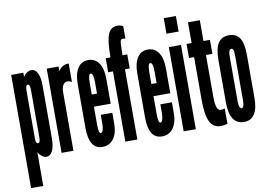

<svg xmlns="http://www.w3.org/2000/svg" viewBox="-92 -890 1734 1228"><g transform="rotate(-10 775.0 -275.5)"><path d="M15 188H94V-32Q101.5 -16 116.8 -4Q132 8 146 8Q198 8 201 -99V-448Q201 -498.5 186.5 -526.8Q172 -555 146 -555Q132.5 -555 116.2 -543.8Q100 -532.5 94 -519V-547H15ZM109 -87Q94 -87 94 -120V-430Q94 -467 109 -467Q123 -467 123 -430V-120Q123 -87 109 -87Z M246 0H323V-380Q323 -421 342 -436.5Q361 -452 390 -435V-555Q345 -555 323 -517V-547H246Z M511 8Q557 8 583.5 -28Q610 -64 610 -127V-196H535V-136Q535 -113.5 529.5 -97.2Q524 -81 516 -81Q501 -81 501 -136V-255H610V-418Q610 -483 585.2 -519Q560.5 -555 516 -555Q472 -555 448 -518.5Q424 -482 424 -415V-130Q424 8 511 8ZM501 -334V-411Q501 -467.5 517 -467Q535 -466.5 535 -411V-334Z M660 0H738V-456H769V-547H738Q738.5 -594.5 739.8 -616.5Q741 -638.5 745 -644.8Q749 -651 756 -651Q766 -651 775 -648V-729Q758.5 -739 738 -739Q695 -739 677.5 -696.8Q660 -654.5 660 -547H629V-456H660Z M898 8Q944 8 970.5 -28Q997 -64 997 -127V-196H922V-136Q922 -113.5 916.5 -97.2Q911 -81 903 -81Q888 -81 888 -136V-255H997V-418Q997 -483 972.2 -519Q947.5 -555 903 -555Q859 -555 835 -518.5Q811 -482 811 -415V-130Q811 8 898 8ZM888 -334V-411Q888 -467.5 904 -467Q922 -466.5 922 -411V-334Z M1039 -634H1118V-735H1039ZM1039 0H1118V-547H1039Z M1279 8Q1300.5 8 1323 1V-98Q1311.5 -95.5 1306.5 -94.8Q1301.5 -94 1296 -94Q1264 -94 1264 -184V-456H1306V-547H1264V-682H1187V-547H1154V-456H1187V-176Q1187 -79.5 1209 -35.8Q1231 8 1279 8Z M1430 8Q1522 8 1522 -133V-414Q1522 -486.5 1499.8 -520.8Q1477.5 -555 1430 -555Q1382.5 -555 1359.8 -520Q1337 -485 1337 -411V-136Q1337 8 1430 8ZM1430 -81Q1422 -81 1417 -93.5Q1412 -106 1412 -126V-421Q1412 -467 1430 -467Q1439 -467 1443 -456.5Q1447 -446 1447 -421V-126Q1447 -105.5 1442.5 -93.2Q1438 -81 1430 -81Z"/></g></svg>

Font: League Gothic Condensed
Style: Regular
Weight: 400
Width: 3
Designer: The League of Moveable Type
Version: Version 1.600; ttfautohint (v1.8.3)